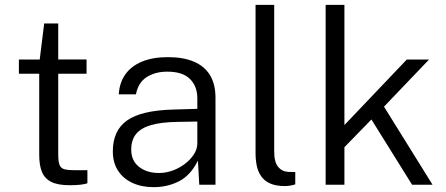

<svg xmlns="http://www.w3.org/2000/svg" viewBox="-20 -763 1844 793"><path d="M337.5 -458.5H220.5V-125Q220.5 -95 226.2 -81.2Q232 -67.5 246.8 -63.8Q261.5 -60 288 -60H341V-6Q331.5 -2.5 312.8 -0.2Q294 2 268 2Q218.5 2 191.2 -12Q164 -26 153 -53.5Q142 -81 142 -122.5V-458.5H58V-517H144L162.5 -666H220.5V-517.5H337.5Z M615 10Q564.5 10 526.5 -7.8Q488.5 -25.5 467.2 -58.5Q446 -91.5 446 -138Q446 -224 504.8 -265.5Q563.5 -307 695 -310.5L795 -313.5V-356.5Q795 -407 764.2 -437.2Q733.5 -467.5 669.5 -467Q621.5 -467 586.2 -444.8Q551 -422.5 541.5 -373.5H470.5Q473.5 -422 498 -456.2Q522.5 -490.5 567 -508.8Q611.5 -527 673.5 -527Q737.5 -527 781.2 -508.2Q825 -489.5 847.5 -452.2Q870 -415 870 -360V0H803L797.5 -99.5Q766.5 -38 718.8 -14Q671 10 615 10ZM637 -48.5Q665 -48.5 692.8 -58.5Q720.5 -68.5 743.5 -86Q766.5 -103.5 780.5 -125Q794.5 -146.5 795 -169V-261L711.5 -259.5Q646 -258.5 604.2 -246.5Q562.5 -234.5 542.2 -209.8Q522 -185 522 -145Q522 -99.5 554 -74Q586 -48.5 637 -48.5Z M1156.5 5.5Q1119.5 5.5 1095.8 -5.2Q1072 -16 1058.8 -35Q1045.5 -54 1040.5 -78.5Q1035.5 -103 1035.5 -130V-743H1112.5V-136.5Q1112.5 -94 1128.5 -74.2Q1144.5 -54.5 1170.5 -53L1199.5 -52.5V-1.5Q1188.5 2 1177 3.8Q1165.5 5.5 1156.5 5.5Z M1766.5 0H1682L1514 -269.5L1402.5 -155V0H1325V-743H1402.5V-246.5L1660 -517H1752L1566 -322.5Z"/></svg>

Font: Public Sans Light
Style: Regular
Weight: 300
Designer: The Public Sans Project Authors: Dan O. Williams and USWDS (Libre Franklin designed by Pablo Impallari and Rodrigo Fuenz
Version: Version 1.007